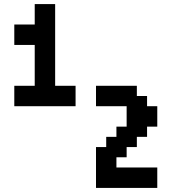

<svg xmlns="http://www.w3.org/2000/svg" viewBox="-20 -720 840 940"><path d="M50 -200H350V-300H250V-700H150V-600H50V-500H150V-300H50ZM450 -200H600V-100H550V-50H500V0H450V200H750V100H550V50H600V0H650V-50H700V-100H750V-200H700V-250H650V-300H450Z"/></svg>

Font: Matrix Sans Video
Style: Regular
Weight: 400
Designer: Brad Neil
Version: Version 1.100